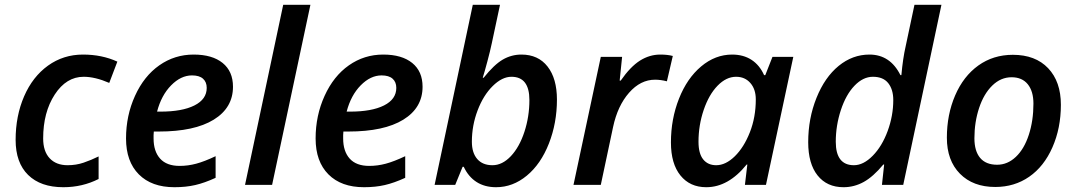

<svg xmlns="http://www.w3.org/2000/svg" viewBox="-20 -780 4542 810"><path d="M247.1 9.8Q151.4 9.8 98.6 -42Q45.9 -93.8 45.9 -189.9Q45.9 -291 81.8 -373.8Q117.7 -456.5 182.6 -503.2Q247.6 -549.8 330.1 -549.8Q410.2 -549.8 475.1 -520L440.9 -430.2Q381.3 -456.1 333 -456.1Q259.8 -456.1 210.9 -381.1Q162.1 -306.2 162.1 -195.8Q162.1 -141.6 189.5 -112.3Q216.8 -83 265.1 -83Q301.3 -83 332.8 -93.8Q364.3 -104.5 396 -120.1V-24.9Q327.6 9.8 247.1 9.8Z M790 -461.9Q743.2 -461.9 701.9 -419.9Q660.6 -377.9 642.6 -309.1H656.7Q748.5 -309.1 800.3 -335.2Q852.1 -361.3 852.1 -409.2Q852.1 -434.1 836.4 -448Q820.8 -461.9 790 -461.9ZM715.8 9.8Q619.6 9.8 565.7 -44.4Q511.7 -98.6 511.7 -195.8Q511.7 -292.5 549.6 -375.7Q587.4 -459 652.1 -504.4Q716.8 -549.8 796.9 -549.8Q875.5 -549.8 919.2 -514.4Q962.9 -479 962.9 -414.1Q962.9 -325.2 881.6 -275.1Q800.3 -225.1 649.9 -225.1H628.9L627.9 -210V-195.8Q627.9 -141.6 655.5 -110.8Q683.1 -80.1 737.8 -80.1Q772.9 -80.1 807.6 -89.4Q842.3 -98.6 889.6 -121.1V-29.8Q842.8 -8.3 803.5 0.7Q764.2 9.8 715.8 9.8Z M1127.9 0H1013.7L1174.8 -759.8H1289.6Z M1589.8 -461.9Q1543 -461.9 1501.7 -419.9Q1460.4 -377.9 1442.4 -309.1H1456.5Q1548.3 -309.1 1600.1 -335.2Q1651.9 -361.3 1651.9 -409.2Q1651.9 -434.1 1636.2 -448Q1620.6 -461.9 1589.8 -461.9ZM1515.6 9.8Q1419.4 9.8 1365.5 -44.4Q1311.5 -98.6 1311.5 -195.8Q1311.5 -292.5 1349.4 -375.7Q1387.2 -459 1451.9 -504.4Q1516.6 -549.8 1596.7 -549.8Q1675.3 -549.8 1719 -514.4Q1762.7 -479 1762.7 -414.1Q1762.7 -325.2 1681.4 -275.1Q1600.1 -225.1 1449.7 -225.1H1428.7L1427.7 -210V-195.8Q1427.7 -141.6 1455.3 -110.8Q1482.9 -80.1 1537.6 -80.1Q1572.8 -80.1 1607.4 -89.4Q1642.1 -98.6 1689.5 -121.1V-29.8Q1642.6 -8.3 1603.3 0.7Q1564 9.8 1515.6 9.8Z M2072.8 9.8Q2024.9 9.8 1990.5 -12.2Q1956.1 -34.2 1936.5 -76.2H1931.6L1900.4 0H1813.5L1974.6 -759.8H2089.4L2054.7 -597.2Q2048.3 -566.4 2036.1 -520.8Q2023.9 -475.1 2016.6 -452.1H2020.5Q2064.5 -507.3 2101.1 -528.6Q2137.7 -549.8 2179.7 -549.8Q2250.5 -549.8 2290 -499.3Q2329.6 -448.7 2329.6 -359.9Q2329.6 -261.2 2295.7 -174.6Q2261.7 -87.9 2202.6 -39.1Q2143.6 9.8 2072.8 9.8ZM2137.7 -456.1Q2098.1 -456.1 2058.6 -417Q2019 -377.9 1994.9 -314.2Q1970.7 -250.5 1970.7 -182.1Q1970.7 -135.3 1993.4 -109.1Q2016.1 -83 2057.6 -83Q2099.1 -83 2135.3 -121.3Q2171.4 -159.7 2192.4 -223.9Q2213.4 -288.1 2213.4 -357.9Q2213.4 -456.1 2137.7 -456.1Z M2765.6 -549.8Q2795.9 -549.8 2818.4 -543.9L2793.5 -437Q2767.1 -443.8 2743.7 -443.8Q2682.1 -443.8 2633.8 -388.7Q2585.4 -333.5 2566.4 -244.1L2514.6 0H2399.4L2514.6 -540H2604.5L2594.2 -439.9H2598.6Q2639.2 -498.5 2679.7 -524.2Q2720.2 -549.8 2765.6 -549.8Z M2959.5 9.8Q2890.6 9.8 2850.6 -39.8Q2810.5 -89.4 2810.5 -179.2Q2810.5 -277.8 2844.5 -363.8Q2878.4 -449.7 2938 -499.8Q2997.6 -549.8 3068.8 -549.8Q3116.2 -549.8 3150.4 -527.6Q3184.6 -505.4 3203.6 -462.9H3208.5L3238.8 -540H3326.7L3211.4 0H3122.6L3132.8 -85.9H3129.9Q3052.7 9.8 2959.5 9.8ZM3001.5 -83Q3041.5 -83 3080.1 -120.8Q3118.7 -158.7 3143.6 -222.2Q3168.5 -285.6 3168.5 -360.8Q3168.5 -403.8 3145.5 -429.9Q3122.6 -456.1 3085.4 -456.1Q3043.9 -456.1 3007.3 -418.5Q2970.7 -380.9 2948.7 -316.2Q2926.8 -251.5 2926.8 -182.1Q2926.8 -132.3 2946.5 -107.7Q2966.3 -83 3001.5 -83Z M3647.9 -549.8Q3735.4 -549.8 3778.8 -462.9H3782.7Q3789.1 -534.2 3800.8 -585L3837.9 -759.8H3951.7L3790.5 0H3700.7L3710 -85.9H3706.5Q3663.6 -34.2 3623.5 -12.2Q3583.5 9.8 3538.6 9.8Q3468.8 9.8 3429.2 -39.8Q3389.6 -89.4 3389.6 -180.2Q3389.6 -280.3 3424.6 -367.2Q3459.5 -454.1 3518.1 -502Q3576.7 -549.8 3647.9 -549.8ZM3582.5 -83Q3622.6 -83 3661.9 -123Q3701.2 -163.1 3724.9 -227.5Q3748.5 -292 3748.5 -357.9Q3748.5 -402.3 3727.3 -429.2Q3706.1 -456.1 3662.6 -456.1Q3621.1 -456.1 3585 -418.5Q3548.8 -380.9 3527.3 -315.4Q3505.9 -250 3505.9 -182.1Q3505.9 -83 3582.5 -83Z M4339.8 -342.8Q4339.8 -395 4315.9 -424.6Q4292 -454.1 4247.6 -454.1Q4202.1 -454.1 4166.3 -419.2Q4130.4 -384.3 4110.6 -324.5Q4090.8 -264.6 4090.8 -196.8Q4090.8 -142.6 4115 -113.8Q4139.2 -85 4186.5 -85Q4230.5 -85 4265.6 -118.2Q4300.8 -151.4 4320.3 -211.2Q4339.8 -271 4339.8 -342.8ZM4455.6 -337.9Q4455.6 -239.3 4419.9 -158.4Q4384.3 -77.6 4322 -34.4Q4259.8 8.8 4178.7 8.8Q4085 8.8 4029.8 -47.1Q3974.6 -103 3974.6 -199.2Q3974.6 -296.4 4009.5 -377.4Q4044.4 -458.5 4107.4 -503.7Q4170.4 -548.8 4252.9 -548.8Q4348.1 -548.8 4401.9 -492.2Q4455.6 -435.5 4455.6 -337.9Z"/></svg>

Font: Open Sans Semibold
Style: Italic
Weight: 600
Italic angle: -12°
Foundry: Ascender Corporation
Version: Version 1.10